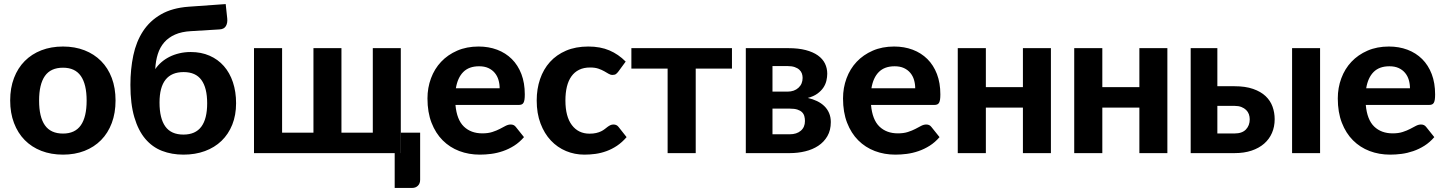

<svg xmlns="http://www.w3.org/2000/svg" viewBox="-20 -752 7097 943"><path d="M289.5 -523.5Q347.5 -523.5 395 -505Q442.5 -486.5 476.5 -452.2Q510.5 -418 529 -369Q547.5 -320 547.5 -258.5Q547.5 -197 529 -147.8Q510.5 -98.5 476.5 -64Q442.5 -29.5 395 -11Q347.5 7.5 289.5 7.5Q231 7.5 183.2 -11Q135.5 -29.5 101.5 -64Q67.5 -98.5 48.8 -147.8Q30 -197 30 -258.5Q30 -320 48.8 -369Q67.5 -418 101.5 -452.2Q135.5 -486.5 183.2 -505Q231 -523.5 289.5 -523.5ZM289.5 -96Q348.5 -96 377 -136.8Q405.5 -177.5 405.5 -258Q405.5 -338 377 -378.8Q348.5 -419.5 289.5 -419.5Q229 -419.5 200.5 -378.8Q172 -338 172 -258Q172 -177.5 200.5 -136.8Q229 -96 289.5 -96Z M881 -91Q940 -91 968.8 -129.8Q997.5 -168.5 997.5 -244.5Q997.5 -320.5 969.2 -359.2Q941 -398 882 -398Q763.5 -398 763.5 -248.5Q763.5 -170.5 792 -130.8Q820.5 -91 881 -91ZM917.5 -599Q872 -596.5 839.8 -582.2Q807.5 -568 786.5 -543.8Q765.5 -519.5 755 -486.2Q744.5 -453 742.5 -412.5Q755 -431 772.5 -446.2Q790 -461.5 812.2 -472.8Q834.5 -484 860.8 -490.2Q887 -496.5 917 -496.5Q968 -496.5 1009.2 -478.5Q1050.5 -460.5 1079.5 -427.5Q1108.5 -394.5 1124 -348Q1139.5 -301.5 1139.5 -245Q1139.5 -186.5 1120.8 -139.8Q1102 -93 1068 -60.2Q1034 -27.5 986.5 -10Q939 7.5 881 7.5Q823.5 7.5 775.8 -11Q728 -29.5 693.5 -70.2Q659 -111 639.8 -176.2Q620.5 -241.5 620.5 -335Q620.5 -412.5 634.8 -480Q649 -547.5 682.5 -598.8Q716 -650 770.8 -681.5Q825.5 -713 906 -719L1088.5 -732L1096 -662Q1098.5 -639.5 1089.5 -624Q1080.5 -608.5 1057.5 -607.5Z M2043.5 -100.5V131Q2043.5 149.5 2032.5 160.2Q2021.5 171 2004.5 171H1918.5V0H1227.5V-515.5H1365.5V-100.5H1519.5V-515.5H1657V-100.5H1811V-515.5H1948.5V0H1949V-100.5Z M2434 -318.5Q2434 -340 2428.2 -359.5Q2422.5 -379 2410 -394Q2397.5 -409 2378.5 -417.8Q2359.5 -426.5 2333 -426.5Q2283.5 -426.5 2255.5 -398.5Q2227.5 -370.5 2219 -318.5ZM2217 -236.5Q2223.5 -164 2258.2 -130.5Q2293 -97 2349 -97Q2377.5 -97 2398.2 -103.8Q2419 -110.5 2434.8 -118.8Q2450.5 -127 2463.2 -133.8Q2476 -140.5 2488.5 -140.5Q2504.5 -140.5 2513.5 -128.5L2553.5 -78.5Q2531.5 -53 2505 -36.2Q2478.5 -19.5 2450 -9.8Q2421.5 0 2392.5 3.8Q2363.5 7.5 2336.5 7.5Q2282.5 7.5 2235.8 -10.2Q2189 -28 2154.2 -62.8Q2119.5 -97.5 2099.5 -149Q2079.5 -200.5 2079.5 -268.5Q2079.5 -321 2096.8 -367.5Q2114 -414 2146.5 -448.5Q2179 -483 2225.5 -503.2Q2272 -523.5 2330.5 -523.5Q2380 -523.5 2421.8 -507.8Q2463.5 -492 2493.8 -462Q2524 -432 2540.8 -388.2Q2557.5 -344.5 2557.5 -288.5Q2557.5 -273 2556 -263Q2554.5 -253 2551 -247Q2547.5 -241 2541.5 -238.8Q2535.5 -236.5 2526 -236.5Z M3017 -400.5Q3011 -392.5 3005 -388.2Q2999 -384 2988 -384Q2978 -384 2968.8 -389.8Q2959.5 -395.5 2947.5 -402.2Q2935.5 -409 2919 -414.8Q2902.5 -420.5 2878 -420.5Q2847 -420.5 2824.2 -409.2Q2801.5 -398 2786.5 -377Q2771.5 -356 2764.2 -326Q2757 -296 2757 -258.5Q2757 -179.5 2788.8 -137.5Q2820.5 -95.5 2875.5 -95.5Q2894.5 -95.5 2908.2 -98.8Q2922 -102 2932.2 -107Q2942.5 -112 2950 -118Q2957.5 -124 2964.2 -129Q2971 -134 2977.8 -137.2Q2984.5 -140.5 2993 -140.5Q3009 -140.5 3018 -128.5L3057.5 -78.5Q3035.5 -53 3010.5 -36.2Q2985.5 -19.5 2958.8 -9.8Q2932 0 2904.5 3.8Q2877 7.5 2850 7.5Q2802.5 7.5 2760 -10.2Q2717.5 -28 2685.5 -62Q2653.5 -96 2634.8 -145.5Q2616 -195 2616 -258.5Q2616 -315 2632.5 -363.5Q2649 -412 2681 -447.5Q2713 -483 2760.2 -503.2Q2807.5 -523.5 2869.5 -523.5Q2928.5 -523.5 2973 -504.5Q3017.5 -485.5 3053 -449.5Z M3575 -415H3397V0H3259V-415H3081V-515.5H3575Z M3858.5 -92.5Q3893 -92.5 3913.2 -110Q3933.5 -127.5 3933.5 -157.5Q3933.5 -170 3930.5 -181.2Q3927.5 -192.5 3919.2 -200.8Q3911 -209 3896.5 -213.8Q3882 -218.5 3859 -218.5H3774V-92.5ZM3774 -427.5V-302H3848Q3881 -302 3901.5 -320.8Q3922 -339.5 3922 -369.5Q3922 -380.5 3918.5 -390.8Q3915 -401 3906.2 -409.2Q3897.5 -417.5 3883.2 -422.5Q3869 -427.5 3848 -427.5ZM3852 -515.5Q3901.5 -515.5 3937.5 -506Q3973.5 -496.5 3997 -479.8Q4020.5 -463 4031.8 -440Q4043 -417 4043 -390Q4043 -373.5 4038.8 -355.5Q4034.5 -337.5 4023.8 -321.5Q4013 -305.5 3994.5 -292Q3976 -278.5 3947.5 -271Q3972 -265.5 3992.8 -255.5Q4013.5 -245.5 4028.5 -231Q4043.5 -216.5 4052 -196.8Q4060.5 -177 4060.5 -152.5Q4060.5 -112.5 4043.8 -83.5Q4027 -54.5 3999 -36Q3971 -17.5 3934.8 -8.8Q3898.5 0 3859.5 0H3643V-515.5Z M4475 -318.5Q4475 -340 4469.2 -359.5Q4463.5 -379 4451 -394Q4438.5 -409 4419.5 -417.8Q4400.5 -426.5 4374 -426.5Q4324.5 -426.5 4296.5 -398.5Q4268.5 -370.5 4260 -318.5ZM4258 -236.5Q4264.5 -164 4299.2 -130.5Q4334 -97 4390 -97Q4418.5 -97 4439.2 -103.8Q4460 -110.5 4475.8 -118.8Q4491.5 -127 4504.2 -133.8Q4517 -140.5 4529.5 -140.5Q4545.5 -140.5 4554.5 -128.5L4594.5 -78.5Q4572.5 -53 4546 -36.2Q4519.5 -19.5 4491 -9.8Q4462.5 0 4433.5 3.8Q4404.5 7.5 4377.5 7.5Q4323.5 7.5 4276.8 -10.2Q4230 -28 4195.2 -62.8Q4160.5 -97.5 4140.5 -149Q4120.5 -200.5 4120.5 -268.5Q4120.5 -321 4137.8 -367.5Q4155 -414 4187.5 -448.5Q4220 -483 4266.5 -503.2Q4313 -523.5 4371.5 -523.5Q4421 -523.5 4462.8 -507.8Q4504.5 -492 4534.8 -462Q4565 -432 4581.8 -388.2Q4598.5 -344.5 4598.5 -288.5Q4598.5 -273 4597 -263Q4595.5 -253 4592 -247Q4588.5 -241 4582.5 -238.8Q4576.5 -236.5 4567 -236.5Z M5141.5 -515.5V0H5004V-223.5H4822V0H4684V-515.5H4822V-324H5004V-515.5Z M5713.5 -515.5V0H5576V-223.5H5394V0H5256V-515.5H5394V-324H5576V-515.5Z M6043.5 -96.5Q6080.5 -96.5 6099.2 -116Q6118 -135.5 6118 -166Q6118 -179 6113.8 -191Q6109.5 -203 6100.2 -212Q6091 -221 6077 -226.5Q6063 -232 6043.5 -232H5959V-96.5ZM6043 -328.5Q6097 -328.5 6134.8 -315.2Q6172.5 -302 6196 -279.8Q6219.5 -257.5 6230 -228.2Q6240.5 -199 6240.5 -166.5Q6240.5 -129.5 6227.2 -99Q6214 -68.5 6188.8 -46.5Q6163.5 -24.5 6127 -12.2Q6090.5 0 6044 0H5828V-515.5H5959V-328.5ZM6463.5 -515.5V0H6326V-515.5Z M6905 -318.5Q6905 -340 6899.2 -359.5Q6893.5 -379 6881 -394Q6868.5 -409 6849.5 -417.8Q6830.5 -426.5 6804 -426.5Q6754.5 -426.5 6726.5 -398.5Q6698.5 -370.5 6690 -318.5ZM6688 -236.5Q6694.5 -164 6729.2 -130.5Q6764 -97 6820 -97Q6848.5 -97 6869.2 -103.8Q6890 -110.5 6905.8 -118.8Q6921.5 -127 6934.2 -133.8Q6947 -140.5 6959.5 -140.5Q6975.5 -140.5 6984.5 -128.5L7024.5 -78.5Q7002.5 -53 6976 -36.2Q6949.5 -19.5 6921 -9.8Q6892.5 0 6863.5 3.8Q6834.5 7.5 6807.5 7.5Q6753.5 7.5 6706.8 -10.2Q6660 -28 6625.2 -62.8Q6590.5 -97.5 6570.5 -149Q6550.5 -200.5 6550.5 -268.5Q6550.5 -321 6567.8 -367.5Q6585 -414 6617.5 -448.5Q6650 -483 6696.5 -503.2Q6743 -523.5 6801.5 -523.5Q6851 -523.5 6892.8 -507.8Q6934.5 -492 6964.8 -462Q6995 -432 7011.8 -388.2Q7028.5 -344.5 7028.5 -288.5Q7028.5 -273 7027 -263Q7025.5 -253 7022 -247Q7018.5 -241 7012.5 -238.8Q7006.5 -236.5 6997 -236.5Z"/></svg>

Font: Lato 2
Style: Regular
Weight: 800
Designer: Lukasz Dziedzic with Adam Twardoch and Botio Nikoltchev
Foundry: tyPoland Lukasz Dziedzic
Version: Version 2.015; 2015-08-06; http://www.latofonts.com/